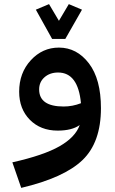

<svg xmlns="http://www.w3.org/2000/svg" viewBox="-20 -634 560 932"><path d="M297 -445H233L154 -587L218 -614L266 -533L314 -614L378 -587ZM266 -403Q353 -403 411.5 -326.5Q470 -250 470 -109Q470 57 380.5 143Q291 229 83 278L40 154Q192 120 269 76Q346 32 367 -27Q329 0 260 0Q177 0 125 -52.5Q73 -105 73 -189Q73 -280 129.5 -341.5Q186 -403 266 -403ZM170 -200Q170 -117 289 -117Q332 -117 373 -133Q359 -282 262 -282Q222 -282 196 -259Q170 -236 170 -200Z"/></svg>

Font: FiraGO SemiBold
Style: Regular
Weight: 600
Designer: bBox Type
Foundry: bBox Type GmbH
Version: Version 1.001;PS 001.001;hotconv 1.0.88;makeotf.lib2.5.64775